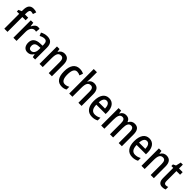

<svg xmlns="http://www.w3.org/2000/svg" viewBox="443 -2480 4205 4205"><g transform="rotate(45 2546.0 -377.5)"><path d="M283 -460V-540H182V-576C182 -651 197 -681 239 -681C260 -681 280 -675 300 -669L325 -747C297 -758 266 -765 229 -765C128 -765 83 -706 83 -575V-542L11 -510V-460H83V0H182V-460Z M584 -550C527 -550 485 -505 459 -447H453L440 -540H364V0H462V-281C461 -382 511 -451 579 -451C592 -451 609 -449 621 -444L632 -544C616 -548 599 -550 584 -550Z M871 -550C813 -550 757 -534 711 -507L742 -434C784 -457 823 -470 861 -470C915 -470 940 -436 940 -361V-329L868 -326C737 -321 668 -263 668 -154C668 -60 715 10 804 10C872 10 912 -17 946 -74H949L965 0H1038V-363C1038 -486 986 -550 871 -550ZM887 -259 941 -262V-210C941 -120 899 -69 838 -69C795 -69 768 -95 768 -154C768 -219 803 -255 887 -259Z M1404 -550C1348 -550 1297 -522 1270 -468H1264L1253 -540H1174V0H1273V-274C1273 -405 1301 -464 1380 -464C1436 -464 1459 -422 1459 -340V0H1557V-360C1557 -489 1503 -550 1404 -550Z M1871 10C1916 10 1956 0 1990 -22V-107C1955 -87 1921 -75 1880 -75C1806 -75 1769 -140 1769 -267C1769 -397 1805 -464 1879 -464C1908 -464 1939 -455 1970 -440L1999 -520C1968 -538 1927 -550 1875 -550C1740 -550 1668 -447 1668 -266C1668 -79 1738 10 1871 10Z M2192 -558V-760H2093V0H2192V-274C2192 -402 2220 -464 2300 -464C2354 -464 2378 -426 2378 -340V0H2476V-360C2476 -485 2425 -549 2322 -549C2265 -549 2216 -521 2192 -468H2185C2189 -492 2192 -526 2192 -558Z M2785 -549C2659 -549 2587 -448 2587 -266C2587 -99 2658 10 2805 10C2861 10 2907 -1 2951 -25V-110C2904 -83 2862 -71 2812 -71C2730 -71 2687 -130 2685 -248H2974V-308C2974 -450 2907 -549 2785 -549ZM2785 -471C2849 -471 2879 -407 2880 -322H2686C2691 -423 2727 -471 2785 -471Z M3578 -550C3518 -550 3472 -523 3445 -465H3436C3419 -517 3376 -550 3309 -550C3253 -550 3205 -524 3179 -467H3173L3162 -540H3083V0H3182V-274C3182 -392 3203 -464 3280 -464C3331 -464 3355 -426 3355 -340V0H3453V-290C3453 -404 3480 -464 3551 -464C3602 -464 3626 -424 3626 -338V0H3724V-357C3724 -488 3677 -550 3578 -550Z M4033 -549C3907 -549 3835 -448 3835 -266C3835 -99 3906 10 4053 10C4109 10 4155 -1 4199 -25V-110C4152 -83 4110 -71 4060 -71C3978 -71 3935 -130 3933 -248H4222V-308C4222 -450 4155 -549 4033 -549ZM4033 -471C4097 -471 4127 -407 4128 -322H3934C3939 -423 3975 -471 4033 -471Z M4561 -550C4505 -550 4454 -522 4427 -468H4421L4410 -540H4331V0H4430V-274C4430 -405 4458 -464 4537 -464C4593 -464 4616 -422 4616 -340V0H4714V-360C4714 -489 4660 -550 4561 -550Z M5010 -74C4971 -74 4954 -100 4954 -152V-460H5067V-540H4954V-659H4889L4861 -540L4797 -510V-460H4855V-147C4855 -36 4901 10 4982 10C5017 10 5050 3 5073 -9V-87C5053 -79 5031 -74 5010 -74Z"/></g></svg>

Font: Noto Sans Gujarati Condensed Medium
Style: Regular
Weight: 500
Width: 3
Designer: Jelle Bosma - Monotype Design Team, Universal Thirst
Foundry: Monotype Imaging Inc.
Version: Version 2.106